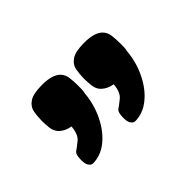

<svg xmlns="http://www.w3.org/2000/svg" viewBox="-52 -794 399 399"><g transform="rotate(-45 147.0 -595.0)"><path d="M42.8 -499.5Q42.8 -499.5 40 -500.4Q37.2 -501.2 34.1 -506.1Q31 -511 31 -521.8Q31 -537.2 35.8 -541.4Q40.5 -545.5 41.8 -545.8Q42.2 -546.2 53.4 -554.9Q64.5 -563.5 66.2 -585.5Q57.8 -587 51.8 -589.9Q45.8 -592.8 40.8 -597.5Q33.5 -604.8 32.1 -616Q30.8 -627.2 30.8 -638Q31 -651 33.1 -662.8Q35.2 -674.5 46.4 -682.2Q57.5 -690 83.8 -690Q113.8 -690 126 -677.8Q133.2 -670.5 134.6 -659.4Q136 -648.2 136 -636.5Q136 -631 135.9 -625.6Q135.8 -620.2 134.5 -615Q131.8 -584.2 118.8 -557.8Q105.8 -531.2 86.1 -515.4Q66.5 -499.5 42.8 -499.5ZM166.8 -499.5Q166.8 -499.5 164 -500.4Q161.2 -501.2 158.1 -506.1Q155 -511 155 -521.8Q155 -537.2 159.8 -541.4Q164.5 -545.5 165.8 -545.8Q166.2 -546.2 177.4 -554.9Q188.5 -563.5 190.2 -585.5Q181.8 -587 175.8 -589.9Q169.8 -592.8 164.8 -597.5Q157.5 -604.8 156.1 -616Q154.8 -627.2 154.8 -638Q155 -651 157.1 -662.8Q159.2 -674.5 170.4 -682.2Q181.5 -690 207.8 -690Q237.8 -690 250 -677.8Q257.2 -670.5 258.6 -659.4Q260 -648.2 260 -636.5Q260 -631 259.9 -625.6Q259.8 -620.2 258.5 -615Q255.8 -584.2 242.8 -557.8Q229.8 -531.2 210.1 -515.4Q190.5 -499.5 166.8 -499.5Z"/></g></svg>

Font: Fredoka Light
Style: Regular
Weight: 300
Designer: Ben Nathan
Foundry: Milena B. Brandão, Ben Nathan
Version: Version 2.001